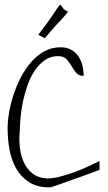

<svg xmlns="http://www.w3.org/2000/svg" viewBox="-20 -805 466 826"><path d="M12.7 -252.9Q12.7 -283.2 19 -320.8Q25.4 -358.4 38.1 -397Q50.8 -435.5 69.8 -472.2Q88.9 -508.8 113.8 -537.6Q138.7 -566.4 170.4 -584Q202.1 -601.6 240.2 -601.6Q267.6 -601.6 286.6 -590.8Q305.7 -580.1 317.4 -562.5Q329.1 -544.9 334.5 -522.9Q339.8 -501 339.8 -478.5Q318.4 -478.5 307.6 -491.7Q296.9 -504.9 287.6 -521Q278.3 -537.1 266.1 -550.3Q253.9 -563.5 229.5 -563.5Q197.3 -563.5 172.4 -545.9Q147.5 -528.3 128.9 -500.5Q110.4 -472.7 98.1 -437.5Q85.9 -402.3 78.6 -367.2Q71.3 -332 68.4 -299.3Q65.4 -266.6 65.4 -244.1Q61.5 -210.9 64.9 -175.3Q68.4 -139.6 81.1 -109.9Q93.8 -80.1 118.2 -60.1Q142.6 -40 182.6 -37.1Q208 -37.1 239.3 -45.4Q270.5 -53.7 301.3 -64.9Q332 -76.2 360.4 -89.4Q388.7 -102.5 408.2 -112.3V-74.2Q407.2 -74.2 396 -69.8Q384.8 -65.4 366.7 -58.6Q348.6 -51.8 325.7 -43.9Q302.7 -36.1 280.3 -27.8Q257.8 -19.5 236.8 -12.2Q215.8 -4.9 201.2 0Q200.2 0 197.3 0.5Q194.3 1 192.4 1Q138.7 1 104 -22Q69.3 -44.9 48.8 -81.5Q28.3 -118.2 20.5 -163.6Q12.7 -209 12.7 -252.9ZM272.5 -754.9Q259.8 -737.3 247.1 -724.1Q234.4 -710.9 222.2 -697.8Q210 -684.6 198.2 -670.4Q186.5 -656.2 172.9 -640.6L144.5 -655.3Q178.7 -699.2 197.3 -726.6Q215.8 -753.9 225.1 -767.6Q234.4 -781.2 237.3 -783.7Q240.2 -786.1 242.7 -782.2Q245.1 -778.3 251 -770Q256.8 -761.7 272.5 -754.9Z"/></svg>

Font: Annie Use Your Telescope
Style: Regular
Weight: 400
Version: Version 1.003 2001